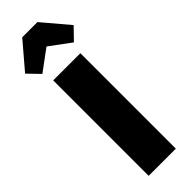

<svg xmlns="http://www.w3.org/2000/svg" viewBox="-368 -978 990 990"><g transform="rotate(-45 127.0 -483.0)"><path d="M226 -696V0H28V-696ZM12 -759 -50 -823 72 -966H183L304 -823L242 -759L127 -844Z"/></g></svg>

Font: Fira Sans Extra Condensed Black
Style: Regular
Weight: 900
Width: 1
Designer: Carrois Corporate & Edenspiekermann AG
Foundry: Carrois Corporate GbR & Edenspiekermann AG
Version: Version 4.203